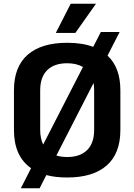

<svg xmlns="http://www.w3.org/2000/svg" viewBox="-20 -942 722 1032"><path d="M627 -457V-243Q627 -117 553.5 -52.5Q480 12 341 12Q277 12 229 -1L193 70H92L147 -38Q55 -102 55 -243V-457Q55 -583 128.5 -647.5Q202 -712 341 -712Q424 -712 481 -690L522 -770H623L558 -643Q627 -579 627 -457ZM212 -165 426 -582Q391 -602 341 -602Q271 -602 233.5 -564.5Q196 -527 196 -457V-243Q196 -199 212 -165ZM486 -457Q486 -478 483 -496L283 -106Q310 -98 341 -98Q411 -98 448.5 -135.5Q486 -173 486 -243ZM360 -922H496L385 -765H280Z"/></svg>

Font: KoHo
Style: Bold
Weight: 700
Designer: Cadson Demak & Katatrad Team
Foundry: Cadson Demak Co.,Ltd.
Version: Version 1.000; ttfautohint (v1.6)